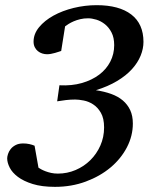

<svg xmlns="http://www.w3.org/2000/svg" viewBox="-20 -707 596 743"><path d="M535.2 -544.9Q535.2 -518.6 524.2 -491.5Q513.2 -464.4 490.7 -439.5Q468.3 -414.6 433.3 -393.6Q398.4 -372.6 351.1 -357.9Q383.8 -353 410.2 -343.5Q436.5 -334 455.1 -318.4Q473.6 -302.7 483.9 -280.8Q494.1 -258.8 494.1 -229Q494.1 -181.2 471.2 -137Q448.2 -92.8 407.7 -58.8Q367.2 -24.9 312 -4.4Q256.8 16.1 192.9 16.1Q142.1 16.1 106.7 5.1Q71.3 -5.9 49.3 -22.5Q27.3 -39.1 17.6 -58.3Q7.8 -77.6 7.8 -94.2Q7.8 -101.1 11 -111.1Q14.2 -121.1 21.2 -130.1Q28.3 -139.2 40.3 -145.5Q52.2 -151.9 69.8 -151.9Q82.5 -151.9 93.8 -149.4Q105 -147 113.8 -143.1L128.9 -58.1Q132.3 -55.7 139.4 -51.8Q146.5 -47.9 156.2 -44.2Q166 -40.5 178 -37.8Q189.9 -35.2 204.1 -35.2Q240.2 -35.2 272.7 -49.1Q305.2 -63 329.6 -87.2Q354 -111.3 368.4 -143.8Q382.8 -176.3 382.8 -213.9Q382.8 -249 370.4 -270.5Q357.9 -292 340.3 -303.2Q322.8 -314.5 303.7 -318.1Q284.7 -321.8 271 -321.8Q252.4 -321.8 235.4 -319.8Q218.3 -317.9 201.2 -314.9L210 -377Q257.8 -374.5 296.9 -385.7Q335.9 -397 363.8 -418Q391.6 -439 406.7 -468.3Q421.9 -497.6 421.9 -532.2Q421.9 -561.5 411.6 -581.3Q401.4 -601.1 386 -613.3Q370.6 -625.5 353 -630.9Q335.4 -636.2 320.8 -636.2Q304.7 -636.2 290.5 -632.8Q276.4 -629.4 265.1 -624.5Q253.9 -619.6 245.4 -614.3Q236.8 -608.9 231.9 -605L216.8 -509.8Q213.4 -508.8 207 -506.6Q200.7 -504.4 192.9 -502.2Q185.1 -500 177 -498.5Q168.9 -497.1 162.1 -497.1Q152.8 -497.1 143.6 -500Q134.3 -502.9 126.7 -509Q119.1 -515.1 114.5 -524.4Q109.9 -533.7 109.9 -545.9Q109.9 -575.7 131.1 -601.6Q152.3 -627.4 186.8 -646.5Q221.2 -665.5 265.1 -676.3Q309.1 -687 354 -687Q440.9 -687 488 -650.9Q535.2 -614.7 535.2 -544.9Z"/></svg>

Font: Charis SIL Am
Style: Italic
Weight: 400
Italic angle: -11°
Foundry: SIL International
Version: Version 5.000